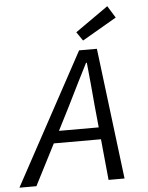

<svg xmlns="http://www.w3.org/2000/svg" viewBox="-81 -910 739 957"><g transform="rotate(-5 288.5 -431.5)"><path d="M256 -379 198 -265H397L386 -377Q383 -412 376.5 -484Q370 -556 366 -591H362Q326 -521 256 -379ZM-23 0 333 -656H422L503 0H423L403 -205H167L62 0ZM357 -703 327 -747 492 -863 529 -803Z"/></g></svg>

Font: TypoPRO Source Code Pro
Style: Italic
Weight: 400
Italic angle: -11°
Monospace: yes
Designer: Paul D. Hunt, Teo Tuominen
Foundry: Adobe Systems Incorporated
Version: Version 1.030;PS 1.0;hotconv 1.0.84;makeotf.lib2.5.63406